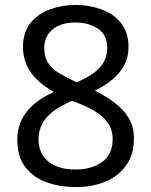

<svg xmlns="http://www.w3.org/2000/svg" viewBox="-20 -796 612 777"><path d="M289 -39Q222 -39 168 -58.5Q114 -78 82 -120.5Q50 -163 50 -232Q50 -357 198 -424Q133 -461 103 -505.5Q73 -550 73 -606Q73 -665 103 -702.5Q133 -740 182 -758Q231 -776 286 -776Q342 -776 391 -758Q440 -740 470 -702.5Q500 -665 500 -605Q500 -551 467 -507.5Q434 -464 364 -429Q408 -407 443.5 -380.5Q479 -354 500.5 -319Q522 -284 522 -235Q522 -170 490 -126Q458 -82 405.5 -60.5Q353 -39 289 -39ZM290 -463Q355 -490 384.5 -523.5Q414 -557 414 -602Q414 -656 375.5 -680.5Q337 -705 285 -705Q227 -705 193 -677Q159 -649 159 -602Q159 -564 176 -539.5Q193 -515 222.5 -498Q252 -481 290 -463ZM287 -110Q349 -110 392.5 -140Q436 -170 436 -234Q436 -280 403 -315Q370 -350 290 -381L271 -388Q200 -357 168 -320Q136 -283 136 -231Q136 -176 175 -143Q214 -110 287 -110Z"/></svg>

Font: Noto Sans Tamil UI
Style: Regular
Weight: 400
Designer: Jelle Bosma - Monotype Design Team
Foundry: Monotype Imaging Inc.
Version: Version 2.004; ttfautohint (v1.8.4.7-5d5b)